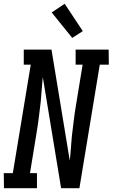

<svg xmlns="http://www.w3.org/2000/svg" viewBox="-44 -998 597 1018"><path d="M-23 0 -24 -80H24L119 -655H82V-735H229L326 -146Q327 -151 327 -156Q327 -161 328 -165L337 -276Q342 -317 347 -358.5Q352 -400 359 -441L394 -655H357V-735H532L533 -655H485L377 0H280L183 -589Q182 -584 182 -579Q182 -574 181 -570L172 -459Q167 -418 162 -376.5Q157 -335 150 -294L115 -80H152V0ZM339 -797 230 -932 299 -978 395 -833Z"/></svg>

Font: Iosevka Curly Slab Medium
Style: Italic
Weight: 500
Italic angle: -9°
Monospace: yes
Designer: Belleve Invis
Foundry: Belleve Invis
Version: Version 22.1.2; ttfautohint (v1.8.4)